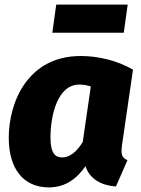

<svg xmlns="http://www.w3.org/2000/svg" viewBox="-20 -794 613 833"><path d="M517 -652 534 -774H224L207 -652ZM330 -551C100 -551 18 -350 18 -196C18 -65 79 19 192 19C265 19 314 -20 351 -73C369 -16 422 11 483 15L533 -99C506 -110 505 -128 509 -162L557 -492C485 -533 404 -551 330 -551ZM324 -427C344 -427 357 -424 374 -419L339 -178C312 -134 282 -111 250 -111C222 -111 199 -126 199 -196C199 -295 230 -427 324 -427Z"/></svg>

Font: Fira Sans ExtraBold
Style: Italic
Weight: 800
Italic angle: -8°
Designer: bBox Type GmbH & Carrois Corporate GbR & Edenspiekermann AG
Foundry: bBox Type GmbH & Carrois Corporate GbR & Edenspiekermann AG
Version: Version 4.301;PS 004.301;hotconv 1.0.88;makeotf.lib2.5.64775